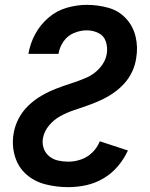

<svg xmlns="http://www.w3.org/2000/svg" viewBox="-20 -763 616 791"><path d="M261 8Q298 8 335 0Q372 -8 406 -28Q440 -48 465.5 -78Q491 -108 507 -143L391 -181Q381 -155 360.5 -135Q340 -115 314 -106Q288 -97 262 -97Q240 -97 219.5 -101.5Q199 -106 183 -119Q167 -132 160 -152Q153 -172 157 -194Q162 -222 182 -246Q202 -270 228.5 -284.5Q255 -299 283 -308.5Q311 -318 338.5 -327.5Q366 -337 393.5 -349.5Q421 -362 446 -379Q471 -396 491.5 -418.5Q512 -441 524.5 -468Q537 -495 541 -523Q549 -569 538.5 -612.5Q528 -656 498.5 -687.5Q469 -719 426 -731Q383 -743 337 -743Q297 -743 255 -731Q213 -719 179 -689.5Q145 -660 124.5 -621.5Q104 -583 97 -541H221Q225 -568 241.5 -592Q258 -616 284.5 -627Q311 -638 337 -638Q363 -638 385.5 -627Q408 -616 416 -592Q424 -568 420 -542Q415 -510 391.5 -483.5Q368 -457 337 -443.5Q306 -430 274.5 -420Q243 -410 212 -398Q181 -386 151.5 -369Q122 -352 97 -328Q72 -304 56.5 -274Q41 -244 36 -212Q28 -164 41.5 -119Q55 -74 88.5 -44.5Q122 -15 167.5 -3.5Q213 8 261 8Z"/></svg>

Font: Iosevka Sparkle
Style: Bold Italic
Weight: 700
Italic angle: -9°
Designer: Belleve Invis
Foundry: Belleve Invis
Version: Version 4.5.0; ttfautohint (v1.8.3)